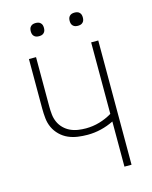

<svg xmlns="http://www.w3.org/2000/svg" viewBox="-134 -1010 868 1097"><g transform="rotate(-15 300.0 -462.0)"><path d="M463 0V-267Q427 -249 387.5 -239.5Q348 -230 308 -230Q279 -230 250 -234Q221 -238 194.5 -249.5Q168 -261 146.5 -282Q125 -303 113 -329Q101 -355 98 -384.5Q95 -414 95 -443V-735H137V-443Q137 -419 139.5 -395.5Q142 -372 151.5 -350.5Q161 -329 178 -312Q195 -295 216.5 -285Q238 -275 261.5 -271.5Q285 -268 308 -268Q349 -268 388.5 -279.5Q428 -291 463 -312V-735H505V0ZM415 -846Q407 -846 399.5 -848Q392 -850 386 -856Q380 -862 378 -869.5Q376 -877 376 -885Q376 -893 378 -900.5Q380 -908 386 -914Q392 -920 399.5 -922Q407 -924 415 -924Q423 -924 430.5 -922Q438 -920 444 -914Q450 -908 452 -900.5Q454 -893 454 -885Q454 -877 452 -869.5Q450 -862 444 -856Q438 -850 430.5 -848Q423 -846 415 -846ZM185 -846Q177 -846 169.5 -848Q162 -850 156 -856Q150 -862 148 -869.5Q146 -877 146 -885Q146 -893 148 -900.5Q150 -908 156 -914Q162 -920 169.5 -922Q177 -924 185 -924Q193 -924 200.5 -922Q208 -920 214 -914Q220 -908 222 -900.5Q224 -893 224 -885Q224 -877 222 -869.5Q220 -862 214 -856Q208 -850 200.5 -848Q193 -846 185 -846Z"/></g></svg>

Font: Iosevka Extralight Extended
Style: Regular
Weight: 200
Width: 7
Monospace: yes
Designer: Belleve Invis
Foundry: Belleve Invis
Version: Version 32.5.0; ttfautohint (v1.8.4)